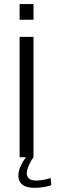

<svg xmlns="http://www.w3.org/2000/svg" viewBox="-20 -770 292 940"><path d="M76 -750V-673.5H144V-750ZM76 0H144V-589.5H76ZM147 149.5Q164.5 149.5 181.5 147.5Q198.5 145.5 211.8 142.2Q225 139 231 137L228 101Q221.5 104 209.8 107Q198 110 183.8 112Q169.5 114 157 114Q133 114 122 104.2Q111 94.5 111 78.5Q111 65.5 117.2 49.5Q123.5 33.5 131.5 19.5Q139.5 5.5 144 0H107.5Q102 6 93 20.2Q84 34.5 77 52.8Q70 71 70 90Q70 111.5 80.5 124.8Q91 138 108 143.8Q125 149.5 147 149.5Z"/></svg>

Font: Anybody Expanded Light
Style: Regular
Weight: 300
Width: 7
Version: Version 1.113;gftools[0.9.25]